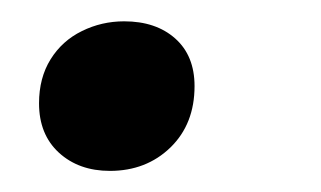

<svg xmlns="http://www.w3.org/2000/svg" viewBox="-20 -152 303 181"><path d="M83.6 9.1Q54.3 9.1 35.5 -8.1Q16.8 -25.3 16.8 -54.6Q16.8 -78.6 27.7 -96.1Q38.6 -113.6 57.2 -122.7Q75.8 -131.9 97 -131.9Q127 -131.9 145.2 -115.7Q163.4 -99.5 163.4 -70.8Q163.4 -35.1 140.7 -13Q117.9 9.1 83.6 9.1Z"/></svg>

Font: Savate ExtraLight
Style: Italic
Weight: 200
Italic angle: -11°
Designer: Max Esnée
Foundry: Plomb Type
Version: Version 2.000